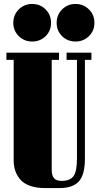

<svg xmlns="http://www.w3.org/2000/svg" viewBox="-20 -934 495 966"><path d="M279.8 12.2H205.1Q161.6 12.2 129.9 0.5Q98.1 -11.2 81.3 -31.7Q64.5 -52.2 56.6 -75.4Q48.8 -98.6 48.8 -126V-632.8H12.2V-668.9H276.9V-632.8H240.2V-80.1Q240.2 -51.3 251.7 -37.6Q263.2 -23.9 290 -23.9Q332 -23.9 349.6 -47.4Q367.2 -70.8 367.2 -136.2V-632.8H314.9V-668.9H439.9V-632.8H407.2V-136.2Q407.2 -54.2 376.5 -21Q345.7 12.2 279.8 12.2ZM46.9 -818.8Q46.9 -859.4 74.5 -886.7Q102.1 -914.1 142.1 -914.1Q182.1 -914.1 209.5 -886.7Q236.8 -859.4 236.8 -818.8Q236.8 -778.8 209.5 -752Q182.1 -725.1 142.1 -725.1Q102.1 -725.1 74.5 -752.2Q46.9 -779.3 46.9 -818.8ZM265.1 -818.8Q265.1 -859.4 292.5 -886.7Q319.8 -914.1 359.9 -914.1Q399.9 -914.1 427.5 -886.7Q455.1 -859.4 455.1 -818.8Q455.1 -779.3 427.5 -752.2Q399.9 -725.1 359.9 -725.1Q319.8 -725.1 292.5 -752Q265.1 -778.8 265.1 -818.8Z"/></svg>

Font: Lletraferida
Style: Heavy
Weight: 900
Designer: Josep Patau Bellart
Foundry: Josep Patau Bellart
Version: Version 1.000